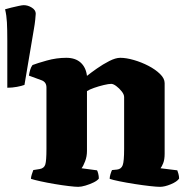

<svg xmlns="http://www.w3.org/2000/svg" viewBox="-94 -724 729 744"><path d="M-65.7 -384V-566Q-65.7 -611 -67.2 -637.5Q-68.6 -664 -74.3 -688Q-64.8 -691 -50.1 -694.5Q-35.3 -698 -21.6 -701Q-7.8 -704 -2.1 -704Q14.1 -704 29.3 -694.5Q44.5 -685 44.5 -671Q44.5 -666 42.6 -648Q40.7 -630 37.8 -614L0.8 -395Q-9.7 -391 -28.2 -387.5Q-46.7 -384 -65.7 -384ZM209 0Q198 0 172.5 -3Q147 -6 117.5 -11Q88 -16 63 -21.5Q38 -27 26 -31Q26 -38 29 -47.5Q32 -57 35 -65L60 -69Q77 -72 81.5 -86.5Q86 -101 86 -147V-385Q86 -406 67 -413L18 -431Q20 -443 23 -453.5Q26 -464 32 -472Q50 -479 87.5 -489.5Q125 -500 163 -500Q198 -500 218.5 -481.5Q239 -463 243 -430Q258 -442 281.5 -458.5Q305 -475 329.5 -487.5Q354 -500 372 -500Q395 -500 424.5 -491.5Q454 -483 481 -469Q508 -455 526 -437.5Q544 -420 544 -402V-128Q544 -106 538.5 -92Q533 -78 528 -72L593 -64Q595 -59 597.5 -50Q600 -41 600 -32Q592 -20 568 -10Q544 0 526 0Q514 0 487 -3Q460 -6 428 -11Q396 -16 369 -21.5Q342 -27 331 -31Q331 -39 334 -49Q337 -59 340 -65L360 -67Q376 -69 381.5 -84Q387 -99 387 -147V-348Q387 -358 377.5 -370Q368 -382 356.5 -390.5Q345 -399 337 -399Q327 -399 308 -394.5Q289 -390 270.5 -383.5Q252 -377 243 -371V-139Q243 -118 236 -99.5Q229 -81 222 -72L282 -64Q284 -61 286.5 -51.5Q289 -42 289 -32Q283 -24 268.5 -17Q254 -10 237.5 -5Q221 0 209 0Z"/></svg>

Font: Texturina ExtraBold
Style: Regular
Weight: 800
Designer: Guillermo Torres Carreño
Foundry: Omnibus-Type
Version: Version 1.002; ttfautohint (v1.8.3)